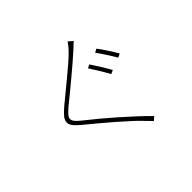

<svg xmlns="http://www.w3.org/2000/svg" viewBox="-173 -1042 1346 1346"><g transform="rotate(-45 500.0 -369.5)"><path d="M623 -559Q632 -545 644 -526.5Q656 -508 668.5 -488Q681 -468 692.5 -448.5Q704 -429 712 -415L684 -402Q676 -417 665 -436Q654 -455 642 -474.5Q630 -494 618 -513Q606 -532 597 -546ZM736 -602Q746 -590 758 -572.5Q770 -555 782.5 -536Q795 -517 807 -497.5Q819 -478 828 -462L800 -449Q791 -465 779.5 -483.5Q768 -502 756 -520.5Q744 -539 732 -556.5Q720 -574 710 -588ZM662 -752Q658 -749 651 -742.5Q644 -736 637 -729.5Q630 -723 623.5 -716.5Q617 -710 613 -707Q586 -682 546 -648Q506 -614 463 -578Q420 -542 378.5 -508Q337 -474 307 -450Q282 -428 269 -412.5Q256 -397 256.5 -382.5Q257 -368 270.5 -352Q284 -336 312 -314Q352 -283 402.5 -241Q453 -199 504.5 -153.5Q556 -108 604.5 -63Q653 -18 689 19L662 42Q652 30 637.5 16Q623 2 612 -10Q592 -32 551.5 -69Q511 -106 463.5 -147.5Q416 -189 367.5 -229Q319 -269 284 -298Q251 -325 236 -346Q221 -367 223 -387Q225 -407 241.5 -427Q258 -447 288 -473Q315 -496 356.5 -529.5Q398 -563 442 -599.5Q486 -636 526.5 -671Q567 -706 592 -733Q600 -742 612 -756.5Q624 -771 629 -781Z"/></g></svg>

Font: SpoqaHanSansJP-Thin
Style: Regular
Weight: 250
Designer: [Source Han Sans]
Ryoko NISHIZUKA  (kana & ideographs); Paul D. Hunt (Latin, Greek & Cyrillic); Wenlong ZHANG  (bopomofo
Foundry: Spoqa (http://bi.spoqa.com)
Version: Version 1.002.20150607